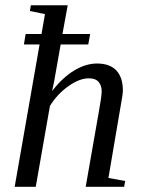

<svg xmlns="http://www.w3.org/2000/svg" viewBox="-20 -714 540 734"><path d="M131.3 -543.9H71.3L78.1 -584H138.7L151.9 -660.2L94.2 -671.9L98.1 -693.8H238.8L218.8 -584H324.7L317.4 -543.9H211.9L187 -402.8L179.2 -365.7Q218.3 -417 262.9 -444.1Q307.6 -471.2 350.6 -471.2Q399.9 -471.2 424.8 -444.6Q449.7 -418 449.7 -368.2Q449.7 -361.3 447.8 -347.2Q445.8 -333 394.5 -33.7L458.5 -22L454.6 0H307.6L357.4 -284.2Q368.7 -346.2 368.7 -365.2Q368.7 -387.2 356.9 -400.9Q345.2 -414.6 319.8 -414.6Q283.2 -414.6 240.7 -384Q198.2 -353.5 170.9 -309.1L116.7 0H36.1Z"/></svg>

Font: Tinos
Style: Italic
Weight: 400
Italic angle: -16.333°
Designer: Steve Matteson
Foundry: Monotype Imaging Inc.
Version: Version 1.32